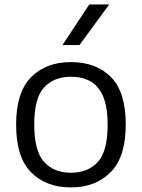

<svg xmlns="http://www.w3.org/2000/svg" viewBox="-20 -828 634 858"><path d="M297 9.5Q186 9.5 119 -57.8Q52 -125 52 -271Q52 -415.5 118.8 -483Q185.5 -550.5 297 -550.5Q409.5 -550.5 475.8 -483.8Q542 -417 542 -271Q542 -127 474.8 -58.8Q407.5 9.5 297 9.5ZM297 -56Q372.5 -56 416.8 -104Q461 -152 461 -270Q461 -349.5 441 -396.8Q421 -444 384.2 -464.5Q347.5 -485 297 -485Q221.5 -485 177.2 -437.5Q133 -390 133 -272Q133 -152.5 177.2 -104.2Q221.5 -56 297 -56ZM259 -626.5 379 -808H468L335 -626.5Z"/></svg>

Font: Encode Sans Semi Expanded
Style: Regular
Weight: 400
Width: 6
Designer: Multiple Designers
Foundry: Impallari Type
Version: Version 3.000; ttfautohint (v1.8.3) -l 8 -r 50 -G 200 -x 14 